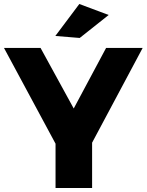

<svg xmlns="http://www.w3.org/2000/svg" viewBox="-25 -941 734 961"><path d="M-5 -701H178L344 -398L506 -701H689L355 -75H332ZM253 -308H436V0H253ZM372 -921 519 -866 374 -751 252 -761Z"/></svg>

Font: Alexandria
Style: Bold
Weight: 700
Designer: Mohamed Gaber
Foundry: Kief Type Foundry
Version: Version 5.100